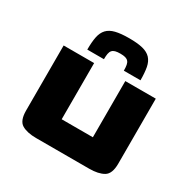

<svg xmlns="http://www.w3.org/2000/svg" viewBox="-159 -876 1039 1039"><g transform="rotate(30 360.5 -357.0)"><path d="M72.4 -99.4V-505.8H262.9V-154.7Q262.9 -154.7 262.9 -154.7Q262.9 -154.7 262.9 -154.7H457.7Q457.7 -154.7 457.7 -154.7Q457.7 -154.7 457.7 -154.7V-505.8H648.2V-99.4Q648.2 -35.9 615.4 -16.7Q582.7 2.6 525.2 2.6H194.4Q136.9 2.6 104.6 -16.7Q72.4 -35.9 72.4 -99.4ZM194.3 -550.5Q194.3 -598.2 200.7 -630.1Q207.1 -662 225.2 -681.5Q243.2 -700.9 275.9 -709.1Q308.6 -717.3 361 -717.3Q413.4 -717.3 445.8 -709.1Q478.3 -700.9 496.4 -681.5Q514.4 -662 520.6 -630.1Q526.7 -598.2 526.7 -550.5H422.7Q422.7 -571.4 420.2 -585.1Q417.7 -598.7 410.8 -606.6Q403.9 -614.5 392 -617.9Q380.1 -621.2 361 -621.2Q341.5 -621.2 329.3 -617.9Q317.1 -614.5 310.3 -606.6Q303.4 -598.7 300.8 -585.1Q298.3 -571.4 298.3 -550.5Z"/></g></svg>

Font: Science Gothic
Style: Regular
Weight: 400
Designer: Thomas Phinney, Vassil Kateliev, Brandon Buerkle
Foundry: Font Detective LLC
Version: Version 1.018